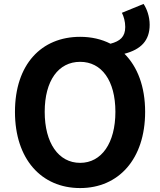

<svg xmlns="http://www.w3.org/2000/svg" viewBox="-20 -941 810 975"><path d="M387 14C582 14 717 -133 717 -373C717 -502 678 -602 612 -668C696 -690 740 -735 740 -815C740 -857 726 -896 709 -921L599 -876C608 -859 616 -832 616 -804C616 -754 590 -732 541 -719C496 -742 444 -754 387 -754C190 -754 56 -614 56 -373C56 -133 190 14 387 14ZM387 -114C277 -114 207 -215 207 -373C207 -532 277 -627 387 -627C496 -627 566 -532 566 -373C566 -215 496 -114 387 -114Z"/></svg>

Font: Noto Sans HK
Style: Bold
Weight: 700
Designer: Ryoko NISHIZUKA 西塚涼子 (kana, bopomofo & ideographs); Paul D. Hunt (Latin, Greek & Cyrillic); Sandoll Communications 산돌커뮤니
Foundry: Adobe
Version: Version 2.002;hotconv 1.0.116;makeotfexe 2.5.65601